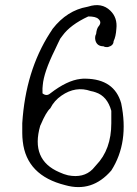

<svg xmlns="http://www.w3.org/2000/svg" viewBox="-20 -726 540 759"><path d="M420 -52Q344 36 238 6Q85 -32 70 -167Q69 -175 68.5 -183.5Q68 -192 68 -200V-239Q81 -445 177 -595Q180 -600 183 -604Q186 -608 188 -612Q245 -685 325 -699Q327 -700 329 -700Q382 -717 416 -684Q445 -656 440 -612Q438 -581 429 -563Q429 -546 407 -540Q395 -539 389 -543Q363 -543 357 -567Q354 -581 360 -592Q362 -612 369 -621Q384 -638 369 -651Q359 -661 329 -661Q258 -628 227 -585L218 -573Q214 -566 209 -554.5Q204 -543 197 -529Q153 -440 149 -389Q148 -383 148 -377Q148 -371 148 -366V-357Q164 -344 179 -357Q245 -408 298 -414Q303 -415 308.5 -415Q314 -415 319 -415Q432 -413 459 -318Q491 -163 420 -52ZM249 -33Q310 -21 346 -57Q350 -61 353 -65Q356 -69 360 -73Q420 -135 420 -239V-288Q404 -346 358 -361Q353 -363 348.5 -364Q344 -365 339 -366Q279 -387 223 -348Q194 -328 179 -298Q162 -283 141 -233Q140 -232 140 -231Q140 -230 139 -229Q100 -94 215 -45Q232 -37 249 -33Z"/></svg>

Font: New Tegomin
Style: Regular
Weight: 400
Designer: Kyosuke Nagai
Version: Version 1.000